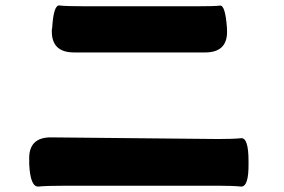

<svg xmlns="http://www.w3.org/2000/svg" viewBox="-20 -711 1040 703"><path d="M87 -110V-124Q83 -209 168 -208L779 -202Q835 -202 862.5 -205Q890 -208 890 -121V-112Q891 -25 861.5 -28Q832 -31 779 -31H219Q152 -31 121.5 -28Q91 -25 87 -110ZM251 -519Q165 -519 170 -605L171 -608Q176 -694 198 -691Q220 -688 293 -688H699Q766 -688 785.5 -690.5Q805 -693 811 -608V-605Q817 -519 731 -519Z"/></svg>

Font: Resource Han Rounded TW Heavy
Style: Regular
Weight: 900
Designer: Cyano Hao (round all glyphs); Ryoko NISHIZUKA 西塚涼子 (kana, bopomofo & ideographs); Paul D. Hunt (Latin, Greek & Cyrillic)
Foundry: Cyano Hao
Version: 0.990